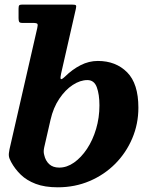

<svg xmlns="http://www.w3.org/2000/svg" viewBox="-20 -800 669 838"><path d="M173 -123.5Q170.5 -132.5 170.8 -140.2Q171 -148 173 -157L200.5 -277Q212.5 -330 238.8 -369Q265 -408 297.5 -429.2Q330 -450.5 361.5 -450.5Q391 -450.5 402.5 -419.2Q414 -388 414 -340Q414 -286.5 399.5 -237.5Q385 -188.5 359.8 -150.5Q334.5 -112.5 303.2 -90.5Q272 -68.5 238.5 -68.5Q211 -68.5 194.8 -83.5Q178.5 -98.5 173 -123.5ZM21.5 -148.5Q17.5 -129.5 18.8 -119Q20 -108.5 28.5 -93Q45 -62.5 70.8 -37.5Q96.5 -12.5 136 2.5Q175.5 17.5 232 17.5Q307 17.5 371 -9.8Q435 -37 482.8 -85Q530.5 -133 557.2 -196Q584 -259 584 -330Q584 -435 534.8 -484.5Q485.5 -534 407 -534Q368 -534 331.8 -515.5Q295.5 -497 263.5 -465.5Q248 -451 245.2 -455.5Q242.5 -460 246.5 -478L311 -761Q314 -773.5 311.2 -776.8Q308.5 -780 293 -780H77Q66.5 -780 63.8 -776.5Q61 -773 61 -762V-720.5Q61 -710 63.5 -705Q66 -700 77 -700H121.5Q140.5 -700 143.2 -695.8Q146 -691.5 142.5 -677Z"/></svg>

Font: Besley
Style: Bold Italic
Weight: 700
Italic angle: -13°
Designer: Owen Earl
Foundry: indestructible type*
Version: Version 2.001